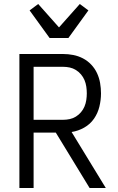

<svg xmlns="http://www.w3.org/2000/svg" viewBox="-20 -940 590 960"><path d="M509 0H428L259 -277H148V0H77V-670H295Q321 -670 346.5 -665Q372 -660 395 -648Q418 -636 436 -617Q454 -598 465 -574.5Q476 -551 480.5 -525Q485 -499 485 -473Q485 -440 477 -407Q469 -374 450 -346.5Q431 -319 401 -302Q371 -285 338 -280ZM148 -341H295Q312 -341 328.5 -344.5Q345 -348 359.5 -357Q374 -366 385 -379Q396 -392 402.5 -407.5Q409 -423 411.5 -440Q414 -457 414 -473Q414 -490 411.5 -507Q409 -524 402.5 -539.5Q396 -555 385 -568Q374 -581 359.5 -590Q345 -599 328.5 -602.5Q312 -606 295 -606H148ZM228 -750 128 -888 171 -920 275 -803 379 -920 422 -888 322 -750Z"/></svg>

Font: Lode
Style: Regular
Weight: 400
Monospace: yes
Designer: Belleve Invis
Foundry: Belleve Invis
Version: Version 29.2.0; ttfautohint (v1.8.3)